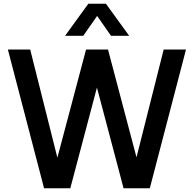

<svg xmlns="http://www.w3.org/2000/svg" viewBox="-20 -1004 1034 1024"><path d="M424 -813 498 -919 572 -813H669L545 -984H451L327 -813ZM355 0 497 -537 639 0H779L972 -740H853L708 -165L556 -740H439L286 -163L141 -740H22L215 0Z"/></svg>

Font: Be Vietnam Pro Medium
Style: Regular
Weight: 500
Designer: Lam Bao, Tony Le, Vietanh Nguyen
Foundry: Yellow Type Foundry
Version: Version 1.002